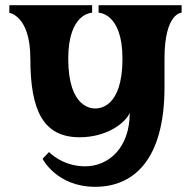

<svg xmlns="http://www.w3.org/2000/svg" viewBox="-20 -520 735 740"><path d="M16 -471C6 -471 97 -470 97 -294C97 -93 147 9 287 9C393 9 464 -47 480 -85C480 51 398 121 308 121C220 121 169 66 169 66L144 92C144 92 198 200 347 200C495 200 614 96 614 -184V-294C614 -471 680 -471 680 -471V-500H360V-471C360 -471 452 -471 452 -294C452 -102 360 -102 347 -102C335 -102 243 -102 243 -294C243 -471 335 -471 335 -471V-500H16Z"/></svg>

Font: Ouroboros
Style: Regular
Weight: 400
Designer: Ariel Martín Pérez
Foundry: Velvetyne Type Foundry
Version: Version 2.001;hotconv 1.0.109;makeotfexe 2.5.65596